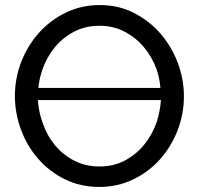

<svg xmlns="http://www.w3.org/2000/svg" viewBox="-20 -735 800 760"><path d="M373 5Q298 5 236.5 -25.5Q175 -56 131 -106.5Q87 -157 63 -222Q39 -287 39 -355Q39 -426 64.5 -491Q90 -556 135 -606Q180 -656 241.5 -685.5Q303 -715 375 -715Q450 -715 511 -683.5Q572 -652 616 -601Q660 -550 684 -485.5Q708 -421 708 -354Q708 -283 682.5 -218Q657 -153 612.5 -103.5Q568 -54 506.5 -24.5Q445 5 373 5ZM601 -254Q614 -296 617 -339H130Q133 -293 148 -251Q165 -200 197 -161Q229 -122 274 -99Q319 -76 374 -76Q431 -76 476 -100.5Q521 -125 552.5 -164.5Q584 -204 601 -254ZM147 -457Q135 -422 132 -387H615Q612 -424 600 -460Q582 -510 549.5 -548.5Q517 -587 472.5 -610Q428 -633 374 -633Q317 -633 272 -609Q227 -585 195.5 -546Q164 -507 147 -457Z"/></svg>

Font: Rising Sun
Style: Regular
Weight: 400
Designer: Matt McInerney, Pablo Impallari, Rodrigo Fuenzalida (Raleway font), Stephen Hutchings (Greek), Cristiano Sobral (main ch
Foundry: The Rising Sun Project Authors
Version: Version 4.327; ttfautohint (v1.8.4.7-5d5b-dirty)